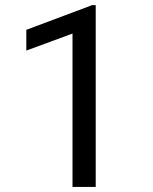

<svg xmlns="http://www.w3.org/2000/svg" viewBox="-20 -735 602 755"><path d="M356.4 0H265.1V-603L83.5 -536.1V-617.7L342.3 -714.8H356.4Z"/></svg>

Font: Heebo
Style: Regular
Weight: 400
Designer: Oded Ezer
Foundry: Ezer Type House
Version: Version 3.100